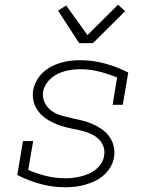

<svg xmlns="http://www.w3.org/2000/svg" viewBox="-20 -782 640 810"><path d="M256 8Q201 8 150 -6Q99 -20 53 -44L77 -187H120L99 -65Q136 -49 175.5 -39.5Q215 -30 257 -30Q273 -30 289 -32Q305 -34 322 -38Q339 -42 354.5 -49Q370 -56 384 -67Q398 -78 407.5 -93Q417 -108 419 -125Q423 -145 416.5 -163.5Q410 -182 396.5 -195Q383 -208 366 -216Q349 -224 330 -229Q311 -234 292.5 -237.5Q274 -241 255 -246Q236 -251 218.5 -258Q201 -265 185 -274.5Q169 -284 155.5 -297Q142 -310 132.5 -326.5Q123 -343 120 -362.5Q117 -382 120 -402Q124 -422 134.5 -441.5Q145 -461 161 -476Q177 -491 196 -501Q215 -511 235.5 -517Q256 -523 276.5 -525.5Q297 -528 318 -528Q372 -528 423 -514Q474 -500 521 -476L498 -340H455L474 -455Q438 -470 399 -480Q360 -490 318 -490Q303 -490 286.5 -488Q270 -486 254.5 -482Q239 -478 223.5 -470.5Q208 -463 195.5 -452Q183 -441 174 -426.5Q165 -412 162 -396Q158 -372 168 -350.5Q178 -329 196 -315.5Q214 -302 236.5 -295.5Q259 -289 281.5 -284Q304 -279 326.5 -273.5Q349 -268 370 -259Q391 -250 409.5 -237Q428 -224 441 -206Q454 -188 459.5 -165.5Q465 -143 461 -119Q458 -98 446.5 -78Q435 -58 418 -43Q401 -28 381 -18.5Q361 -9 340 -3Q319 3 298 5.5Q277 8 256 8ZM314 -600 225 -737 259 -759 349 -634 478 -762 508 -735 372 -600Z"/></svg>

Font: Iosevka Etoile Extralight
Style: Italic
Weight: 200
Italic angle: -9°
Designer: Belleve Invis
Foundry: Belleve Invis
Version: Version 22.1.2; ttfautohint (v1.8.4)